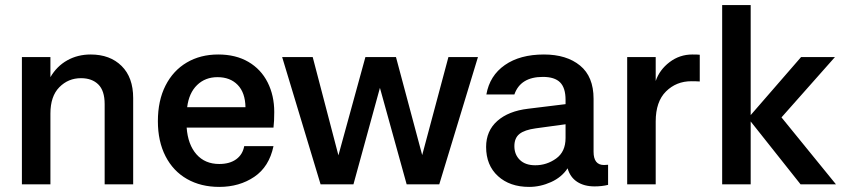

<svg xmlns="http://www.w3.org/2000/svg" viewBox="-20 -724 3309 754"><path d="M503 -339V0H391V-315Q391 -368 366 -392.5Q341 -417 298 -417Q248 -417 213 -381.5Q178 -346 178 -278V0H66V-500H178V-421Q203 -464 244 -487Q285 -510 336 -510Q412 -510 457.5 -465Q503 -420 503 -339Z M1054 -223H713Q718 -156 751.5 -118Q785 -80 841 -80Q882 -80 907.5 -98.5Q933 -117 939 -150H1054Q1037 -69 978.5 -29.5Q920 10 841 10Q769 10 714.5 -21Q660 -52 630 -110.5Q600 -169 600 -248Q600 -329 630 -388Q660 -447 713.5 -478.5Q767 -510 837 -510Q906 -510 955.5 -481Q1005 -452 1031 -400.5Q1057 -349 1057 -284Q1057 -247 1054 -223ZM944 -303Q943 -360 913.5 -390.5Q884 -421 834 -421Q786 -421 754 -390Q722 -359 715 -303Z M1638 -115 1741 -500H1857L1705 0H1577L1472 -379L1368 0H1239L1088 -500H1208L1309 -114L1415 -500H1535Z M2368 -77V2Q2344 8 2315 8Q2274 8 2246.5 -10Q2219 -28 2209 -63Q2186 -28 2144 -9Q2102 10 2058 10Q1982 10 1935.5 -32.5Q1889 -75 1889 -147Q1889 -210 1933 -249Q1977 -288 2054 -297L2201 -315V-332Q2201 -379 2179.5 -400.5Q2158 -422 2112 -422Q2024 -422 2000 -353H1890Q1903 -427 1962.5 -468.5Q2022 -510 2116 -510Q2205 -510 2258 -466.5Q2311 -423 2311 -336V-128Q2311 -76 2352 -76Q2361 -76 2368 -77ZM2201 -182V-236L2084 -220Q2040 -214 2020 -198Q2000 -182 2000 -150Q2000 -117 2021.5 -96Q2043 -75 2082 -75Q2127 -75 2164 -101.5Q2201 -128 2201 -182Z M2443 0V-500H2555V-406Q2570 -450 2609.5 -480Q2649 -510 2699 -510Q2719 -510 2728 -509V-404Q2715 -405 2695 -405Q2636 -405 2595.5 -365Q2555 -325 2555 -247V0Z M3049 -263 3263 0H3124L2928 -247V0H2816V-704H2928V-272L3126 -500H3259Z"/></svg>

Font: CBA Beacon Sans Bold
Style: Regular
Weight: 700
Designer: Wei Huang
Foundry: Wei Huang
Version: Version 1.002